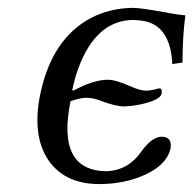

<svg xmlns="http://www.w3.org/2000/svg" viewBox="-20 -459 492 489"><path d="M83 -221.2Q112.3 -359.4 210.4 -412.6Q259.8 -438.5 319.3 -439Q339.4 -439 410.2 -425.8Q434.1 -421.4 452.1 -419.9Q444.8 -365.2 444.8 -299.8L418.9 -295.9Q414.1 -392.1 347.7 -405.3Q334.5 -407.7 320.8 -408.2Q224.6 -408.2 179.2 -284.2Q169.9 -258.3 164.1 -230L166.5 -228Q218.3 -255.9 254.4 -255.9Q275.9 -255.9 315.4 -237.8Q337.9 -228 353.5 -228Q360.8 -228 375 -231.4Q383.8 -233.9 386.7 -233.9Q393.6 -232.9 391.6 -220.2Q388.2 -204.6 339.4 -193.4Q316.4 -188.5 295.9 -188Q274.4 -188 235.8 -202.6Q216.8 -210 199.7 -210Q182.6 -209.5 159.7 -201.2Q123.5 -24.4 251 -22.9Q307.1 -24.9 340.8 -74.2Q367.2 -110.4 391.6 -110.8Q414.6 -110.8 415 -89.8Q415 -85.4 414.6 -82Q404.3 -33.7 332 -6.8Q286.1 9.8 232.9 9.8Q139.6 9.8 98.1 -59.1Q62 -121.6 83 -221.2Z"/></svg>

Font: Linux Libertine Display Slanted O
Style: Slanted
Weight: 400
Designer: Philipp H. Poll
Foundry: Philipp H. Poll
Version: Version 5.0.9